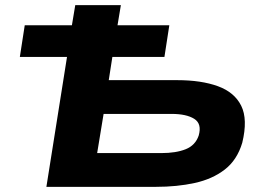

<svg xmlns="http://www.w3.org/2000/svg" viewBox="-20 -725 1024 745"><path d="M160 0 240 -504H57L76 -627H259L272 -705H449L436 -627H637L618 -504H416L402 -414H667Q761 -414 825.5 -390.5Q890 -367 916 -314.5Q942 -262 920 -171Q900 -104 852 -67Q804 -30 735.5 -15Q667 0 585 0ZM357 -131H606Q663 -131 700.5 -146Q738 -161 751 -199Q764 -245 733.5 -264Q703 -283 646 -283H382Z"/></svg>

Font: Nunito Sans 7pt Expanded ExtraBold
Style: Italic
Weight: 800
Width: 7
Italic angle: -9°
Designer: Vernon Adams
Foundry: Vernon Adams
Version: Version 3.101;gftools[0.9.27]